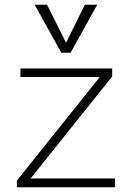

<svg xmlns="http://www.w3.org/2000/svg" viewBox="-20 -788 552 808"><path d="M109 -37H464V0H51V-28L400 -464H66V-500H452V-466ZM337 -768H389L277 -566H238L126 -768H178L258 -608Z"/></svg>

Font: MuliDisplayVN ExtraLight
Style: Regular
Weight: 200
Designer: Vernon Adams
Foundry: Vernon Adams
Version: Version 2.100